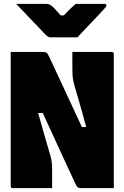

<svg xmlns="http://www.w3.org/2000/svg" viewBox="-20 -967 640 987"><path d="M248 0H46Q35 0 35 -11V-700H199Q215 -700 220 -696Q225 -692 234 -673Q269 -597 311.5 -506.5Q354 -416 401 -314H423Q401 -396 387 -443.5Q373 -491 365.5 -517Q358 -543 355.5 -558Q353 -573 352.5 -587.5Q352 -602 352 -628V-700H554Q565 -700 565 -689V0H398Q385 0 379.5 -4Q374 -8 365 -28Q329 -105 289 -192Q249 -279 200 -386H176Q199 -304 213 -256Q227 -208 234.5 -182.5Q242 -157 244.5 -142.5Q247 -128 247.5 -114Q248 -100 248 -75ZM378 -775H239Q232 -775 226.5 -778.5Q221 -782 209 -794Q202 -802 185 -819.5Q168 -837 146.5 -859.5Q125 -882 103 -905.5Q81 -929 63 -947H215Q226 -947 231.5 -945Q237 -943 244 -938Q251 -933 262 -921.5Q273 -910 292 -888H308Q329 -910 342.5 -923Q356 -936 369 -947H516Q527 -947 527 -939Q527 -935 524 -931Q521 -927 509 -914Q498 -902 480 -883Q462 -864 442 -843Q422 -822 405 -804Q388 -786 378 -775Z"/></svg>

Font: Recursive Mn Lnr St XBk
Style: Regular
Weight: 1000
Monospace: yes
Version: Version 1.079;hotconv 1.0.112;makeotfexe 2.5.65598; ttfautoh